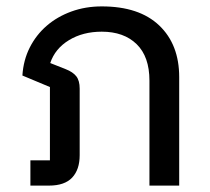

<svg xmlns="http://www.w3.org/2000/svg" viewBox="-20 -580 656 600"><path d="M75 -79H136V-308L50 -344Q53 -392 73 -431.5Q93 -471 126 -499.5Q159 -528 203 -544Q247 -560 298 -560Q415 -560 477.5 -500.5Q540 -441 540 -339V0H447V-328Q447 -403 407 -442Q367 -481 298 -481Q239 -481 195.5 -454.5Q152 -428 137 -383L185 -364Q208 -355 218.5 -341.5Q229 -328 229 -303V-95Q229 -50 205.5 -25Q182 0 133 0H75Z"/></svg>

Font: IBM Plex Sans Thai Text
Style: Regular
Weight: 450
Designer: Mike Abbink, Paul van der Laan, Pieter van Rosmalen, Ben Mitchell, Mark Frömberg
Foundry: Bold Monday
Version: Version 1.1